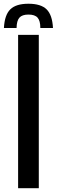

<svg xmlns="http://www.w3.org/2000/svg" viewBox="-48 -982 296 1002"><path d="M46.5 0V-800H154.5V0ZM100.5 -962.5Q35.5 -962.5 5.8 -933.2Q-24 -904 -27.5 -836H38.5Q39 -873.5 53.2 -889.8Q67.5 -906 100.5 -906Q134 -906 148.2 -889.8Q162.5 -873.5 162.5 -836H228.5Q225 -904 195.2 -933.2Q165.5 -962.5 100.5 -962.5Z"/></svg>

Font: Big Shoulders Stencil Display
Style: Bold
Weight: 700
Designer: Patric King
Foundry: XO Type Co
Version: Version 1.000